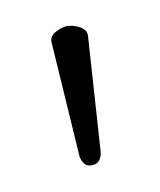

<svg xmlns="http://www.w3.org/2000/svg" viewBox="-38 -801 212 254"><g transform="rotate(-10 67.5 -674.5)"><path d="M67 -581Q60 -581 56.5 -586.5Q53 -592 53 -599L43 -751Q43 -759 51.5 -763.5Q60 -768 67 -768Q75 -768 83.5 -763.5Q92 -759 92 -751L82 -599Q82 -592 78.5 -586.5Q75 -581 67 -581Z"/></g></svg>

Font: Dosis ExtraLight ExtraLight
Style: Regular
Weight: 250
Version: Version 3.001; ttfautohint (v1.8.2)